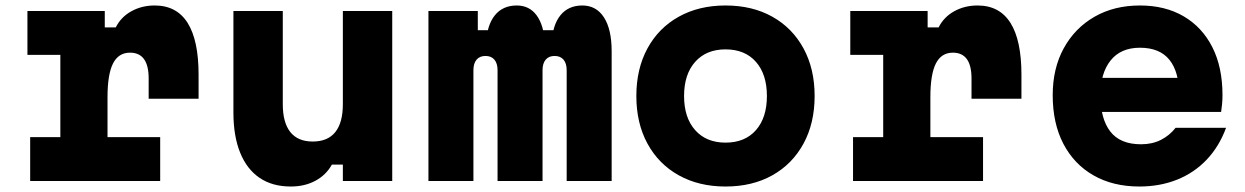

<svg xmlns="http://www.w3.org/2000/svg" viewBox="-20 -660 4540 700"><path d="M80 -620H362V-560H402Q421 -598 459 -619Q497 -640 544 -640Q624 -640 664 -576.5Q704 -513 704 -388V-300H522V-374Q522 -468 454 -468Q412 -468 392 -428.5Q372 -389 372 -306V-160H564V0H90V-160H200V-460H80Z M1410 -620V0H1230V-60H1190Q1169 -22 1130 -1Q1091 20 1040 20Q973 20 926.5 -11.5Q880 -43 855.5 -103.5Q831 -164 831 -250V-620H1011V-280Q1011 -213 1038.5 -178.5Q1066 -144 1120 -144Q1175 -144 1202.5 -178.5Q1230 -213 1230 -280V-620Z M1542 -620H1722V-550H1823L1752 -500Q1755 -568 1784 -604Q1813 -640 1864 -640Q1910 -640 1936.5 -604Q1963 -568 1967 -500L1914 -550H2063L1991 -500Q1994 -568 2023 -604Q2052 -640 2103 -640Q2154 -640 2182 -596.5Q2210 -553 2210 -473V0H2046V-404Q2046 -429 2034.5 -442.5Q2023 -456 2002 -456Q1981 -456 1969.5 -442.5Q1958 -429 1958 -404V0H1794V-404Q1794 -429 1782.5 -442.5Q1771 -456 1750 -456Q1729 -456 1717.5 -442.5Q1706 -429 1706 -404V0H1542Z M2625 20Q2528 20 2454.5 -21Q2381 -62 2340.5 -136.5Q2300 -211 2300 -310Q2300 -409 2340.5 -483.5Q2381 -558 2454.5 -599Q2528 -640 2625 -640Q2723 -640 2796 -599Q2869 -558 2909.5 -483.5Q2950 -409 2950 -310Q2950 -211 2909.5 -136.5Q2869 -62 2796 -21Q2723 20 2625 20ZM2625 -140Q2696 -140 2736 -185.5Q2776 -231 2776 -310Q2776 -389 2736 -434.5Q2696 -480 2625 -480Q2555 -480 2514.5 -434.5Q2474 -389 2474 -310Q2474 -231 2514.5 -185.5Q2555 -140 2625 -140Z M3080 -620H3362V-560H3402Q3421 -598 3459 -619Q3497 -640 3544 -640Q3624 -640 3664 -576.5Q3704 -513 3704 -388V-300H3522V-374Q3522 -468 3454 -468Q3412 -468 3392 -428.5Q3372 -389 3372 -306V-160H3564V0H3090V-160H3200V-460H3080Z M3965 -376H4333L4279 -313Q4279 -398 4243.5 -442Q4208 -486 4136 -486Q4066 -486 4029 -439.5Q3992 -393 3992 -313Q3992 -227 4028 -180.5Q4064 -134 4140 -134Q4181 -134 4212.5 -150Q4244 -166 4266 -194H4450Q4425 -126 4379.5 -78Q4334 -30 4271.5 -5Q4209 20 4134 20Q4038 20 3967 -20.5Q3896 -61 3857 -135.5Q3818 -210 3818 -313Q3818 -411 3858.5 -484.5Q3899 -558 3970.5 -599Q4042 -640 4136 -640Q4228 -640 4295.5 -600.5Q4363 -561 4400 -488Q4437 -415 4437 -313Q4437 -297 4435.5 -280.5Q4434 -264 4432 -252H3965Z"/></svg>

Font: Martian Mono SemiExpanded ExtraBold
Style: Regular
Weight: 800
Width: 6
Designer: Roman Shamin
Foundry: Evil Martians
Version: Version 1.000